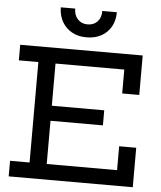

<svg xmlns="http://www.w3.org/2000/svg" viewBox="-63 -1038 919 1093"><g transform="rotate(5 396.5 -492.0)"><path d="M537 -422V-336H195V-422ZM639.5 -225.5H737V0H28V-89H139.5V-663H28V-752H728V-526.5H630.5V-663H237.5V-89H639.5ZM560 -984.5Q560 -937.5 540.2 -902.2Q520.5 -867 484.5 -847Q448.5 -827 399.5 -827Q352 -827 316.2 -847Q280.5 -867 260.2 -902.5Q240 -938 239.5 -984.5H322Q322 -946.5 343.5 -923.8Q365 -901 399.5 -901Q435 -901 456 -923.8Q477 -946.5 477 -984.5Z"/></g></svg>

Font: Hepta Slab Medium
Style: Regular
Weight: 500
Designer: Michael LaGattuta
Foundry: Michael LaGattuta
Version: Version 1.102